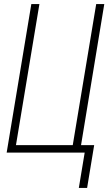

<svg xmlns="http://www.w3.org/2000/svg" viewBox="-20 -755 540 950"><path d="M370 175 399 0H13L135 -735H175L59 -37H340L456 -735H496L381 -37H446L411 175Z"/></svg>

Font: Iosevka SS04 XLt Obl
Style: Regular
Weight: 200
Italic angle: -9°
Monospace: yes
Designer: Belleve Invis
Foundry: Belleve Invis
Version: Version 19.0.0; ttfautohint (v1.8.4)